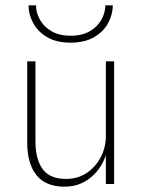

<svg xmlns="http://www.w3.org/2000/svg" viewBox="-20 -690 530 720"><path d="M87 -670H115Q115 -643 129.5 -616.5Q144 -590 173 -573Q202 -556 245 -556Q288 -556 317 -573Q346 -590 360.5 -616.5Q375 -643 375 -670H403Q403 -636 385.5 -603.5Q368 -571 332.5 -550.5Q297 -530 245 -530Q192 -530 157 -550.5Q122 -571 104.5 -603.5Q87 -636 87 -670ZM113 -159Q113 -94 139.5 -56.5Q166 -19 228 -19Q271 -19 304.5 -41Q338 -63 357.5 -100Q377 -137 377 -180V-460H408V0H377V-108Q359 -55 318 -22.5Q277 10 222 10Q151 10 116.5 -33.5Q82 -77 82 -156V-460H113Z"/></svg>

Font: Jost* Thin
Style: Regular
Weight: 200
Version: Version 3.7